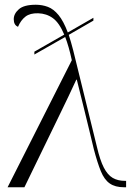

<svg xmlns="http://www.w3.org/2000/svg" viewBox="-20 -790 555 810"><path d="M283 -536Q270 -596 255 -634L125 -560V-572L251 -644Q230 -694 203 -713.5Q176 -733 141 -734Q107 -735 87.5 -720Q68 -705 56 -677Q38 -684 38 -709Q38 -732 59.5 -751Q81 -770 131 -770Q158 -770 182 -761Q206 -752 227 -726.5Q248 -701 266 -653L374 -715V-703L270 -643Q275 -628 279.5 -612Q284 -596 289 -577L389 -170Q402 -114 418 -83Q434 -52 455.5 -39.5Q477 -27 507 -27H512V0H503Q466 0 443 -16Q420 -32 405.5 -67.5Q391 -103 376 -160Q369 -189 357 -239Q345 -289 331 -345.5Q317 -402 304 -454H302Q286 -419 268.5 -382.5Q251 -346 235 -313L83 0H12Z"/></svg>

Font: Noto Serif Display Light
Style: Regular
Weight: 300
Designer: Monotype Design Team
Foundry: Monotype Imaging Inc.
Version: Version 2.009